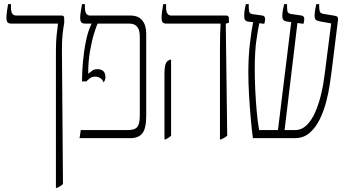

<svg xmlns="http://www.w3.org/2000/svg" viewBox="-20 -667 1680 927"><path d="M250 240V-421Q250 -466 253.5 -498.5Q257 -531 260 -552V-553H36Q21 -553 16 -559.5Q11 -566 11 -580Q11 -592 13.5 -611.5Q16 -631 19 -647H33V-630Q33 -592 58 -592H278Q290 -592 290 -579V-556Q286 -535 282.5 -504.5Q279 -474 279 -428L284 221Q279 227 271.5 231.5Q264 236 256 240Z M364 0 370 -39H597Q632 -39 643.5 -55Q655 -71 655 -108V-490Q655 -523 642 -538Q629 -553 606 -553H451Q445 -540 434 -504.5Q423 -469 414.5 -420Q406 -371 406 -318V-311Q418 -321 427 -327Q436 -333 450 -333Q489 -333 489 -294Q489 -280 480 -269Q477 -280 466 -288.5Q455 -297 440 -297Q425 -297 416 -290.5Q407 -284 397 -274H376V-279Q376 -318 380.5 -369Q385 -420 395 -469Q405 -518 422 -552V-553H392Q377 -553 372 -560Q367 -567 367 -580Q367 -592 370 -611Q373 -630 376 -647H390V-631Q390 -592 415 -592H610Q647 -592 666.5 -569Q686 -546 686 -504V-109Q686 -47 667.5 -23.5Q649 0 610 0Z M1042 6V-420Q1042 -516 1045 -552V-553H784Q770 -553 765 -559.5Q760 -566 760 -580Q760 -592 762.5 -611.5Q765 -631 768 -647H782V-630Q782 -592 807 -592H1072Q1085 -592 1085 -579V-557L1070 -553L1077 -12Q1072 -7 1064.5 -2.5Q1057 2 1048 6ZM774 6V-310Q774 -339 778 -353Q782 -367 790 -373L802 -380L806 -376V-12Q798 -3 780 6Z M1201 0Q1196 -37 1191 -92Q1186 -147 1182.5 -206Q1179 -265 1179 -315Q1179 -393 1186.5 -456.5Q1194 -520 1202 -560L1181 -562Q1168 -564 1163.5 -570Q1159 -576 1159 -589Q1159 -603 1161 -617Q1163 -631 1167 -647H1181V-632Q1181 -613 1185.5 -606Q1190 -599 1204 -598L1247 -592Q1260 -590 1260 -575Q1260 -568 1258.5 -562Q1257 -556 1256 -552L1232 -555Q1225 -523 1217.5 -470Q1210 -417 1210 -331Q1210 -284 1212.5 -231.5Q1215 -179 1219.5 -129Q1224 -79 1231 -39H1322L1386 -560L1366 -563Q1353 -565 1348 -571Q1343 -577 1343 -590Q1343 -603 1345.5 -617Q1348 -631 1352 -647H1366V-632Q1366 -614 1370 -607.5Q1374 -601 1388 -599L1436 -592Q1449 -590 1449 -575Q1449 -563 1445 -552L1416 -556L1354 -39H1404Q1436 -39 1460 -62Q1484 -85 1501.5 -124.5Q1519 -164 1530.5 -212.5Q1542 -261 1548 -312L1579 -554L1523 -564Q1509 -567 1504 -572Q1499 -577 1499 -591Q1499 -605 1502 -621.5Q1505 -638 1507 -647H1521V-637Q1521 -619 1524.5 -610.5Q1528 -602 1542 -600L1596 -591Q1604 -590 1608.5 -586Q1613 -582 1612 -572L1581 -322Q1578 -301 1572.5 -262Q1567 -223 1555.5 -178Q1544 -133 1524.5 -92.5Q1505 -52 1475.5 -26Q1446 0 1403 0Z"/></svg>

Font: Noto Serif Hebrew ExtraCondensed ExtraLight
Style: Regular
Weight: 200
Width: 2
Designer: Monotype Design Team
Foundry: Monotype Imaging Inc.
Version: Version 2.004; ttfautohint (v1.8.4.7-5d5b)